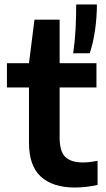

<svg xmlns="http://www.w3.org/2000/svg" viewBox="-20 -828 472 858"><path d="M314.5 10Q216 10 162.8 -38.5Q109.5 -87 109.5 -190V-437H11V-545.5H109.5L134 -740H246.5V-545.5H411V-437H246.5V-213.5Q246.5 -151 272 -126.5Q297.5 -102 351 -102Q378 -102 416 -109.5V-1.5Q393 3.5 366.8 6.8Q340.5 10 314.5 10ZM307 -590Q315 -645.5 317.8 -699.5Q320.5 -753.5 320.5 -808H413Q413 -751 404.8 -693.8Q396.5 -636.5 381 -590Z"/></svg>

Font: Encode Sans SmExp SmBold
Style: Regular
Weight: 600
Width: 6
Designer: Multiple Designers
Foundry: Impallari Type
Version: Version 3.002; ttfautohint (v1.8.3) -l 8 -r 50 -G 200 -x 14 